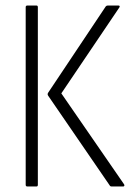

<svg xmlns="http://www.w3.org/2000/svg" viewBox="-20 -675 473 695"><path d="M384 0Q379 0 377 -4L154 -329Q151 -334 154 -339L363 -652Q366 -655 370 -655H409Q412 -655 413 -653Q414 -651 412 -648L202 -337L429 -8Q431 -5 430 -2.5Q429 0 426 0ZM79 0Q73 0 73 -6V-649Q73 -655 79 -655H112Q117 -655 117 -649V-6Q117 0 112 0Z"/></svg>

Font: Sofia Sans Condensed Light
Style: Regular
Weight: 300
Designer: Botio Nikoltchev, Ani Petrova
Foundry: lettersoup
Version: Version 4.101